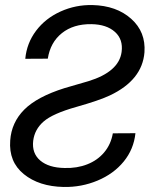

<svg xmlns="http://www.w3.org/2000/svg" viewBox="-20 -741 621 771"><path d="M113.3 -175.8Q107.4 -125.5 141.6 -96.4Q175.8 -67.4 239.3 -66.4Q289.1 -64.9 330.3 -81.1Q371.6 -97.2 398.4 -129.2Q425.3 -161.1 433.1 -205.6L523.9 -206.1Q517.1 -141.6 476.8 -92.3Q436.5 -43 371.8 -15.9Q307.1 11.2 235.4 9.8Q136.7 7.8 75.7 -41.7Q14.6 -91.3 21 -176.8Q25.9 -249 77.4 -300.8Q128.9 -352.5 239.3 -387.2L335 -415Q457.5 -452.6 468.3 -532.2Q475.1 -583 441.4 -613Q407.7 -643.1 347.2 -644Q274.9 -645 228.5 -607.9Q182.1 -570.8 171.9 -505.4L81.5 -504.9Q87.4 -567.9 125 -617.7Q162.6 -667.5 223.1 -694.8Q283.7 -722.2 351.6 -720.7Q447.8 -718.3 506.8 -665.5Q565.9 -612.8 560.1 -530.8Q551.3 -419.4 421.4 -357.9Q379.4 -337.9 285.4 -311.3Q191.4 -284.7 155.3 -253.2Q119.1 -221.7 113.3 -175.8Z"/></svg>

Font: Roboto
Style: Italic
Weight: 400
Italic angle: -12°
Designer: Google
Version: Version 2.134; 2016; ttfautohint (v1.6)